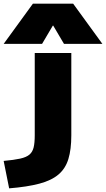

<svg xmlns="http://www.w3.org/2000/svg" viewBox="-101 -810 580 1050"><path d="M-81 70Q-25 65 9 57.5Q43 50 60 35.5Q77 21 83 -4Q89 -29 89 -70V-520H289V-70Q289 7 273 59.5Q257 112 218.5 144.5Q180 177 114 194.5Q48 212 -51 220ZM-81 -570 79 -790H299L459 -570H249L190 -670H188L129 -570Z"/></svg>

Font: M PLUS 2 Black
Style: Regular
Weight: 900
Designer: Coji Morishita
Foundry: UNDERFOREST DESIGN
Version: Version 1.001